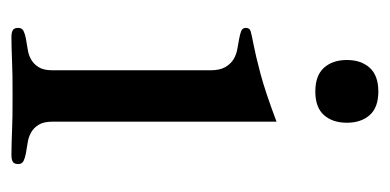

<svg xmlns="http://www.w3.org/2000/svg" viewBox="-193 -487 682 336"><g transform="rotate(90 148.0 -319.0)"><path d="M140.1 -529.8Q112.3 -529.8 98.6 -544.9Q85 -560.1 85 -585Q85 -609.9 98.6 -625Q112.3 -640.1 140.1 -640.1Q168 -640.1 181.4 -625Q194.8 -609.9 194.8 -585Q194.8 -560.1 181.4 -544.9Q168 -529.8 140.1 -529.8ZM192.9 -69.8Q192.9 -54.2 198.5 -45.4Q204.1 -36.6 212.2 -32.2Q220.2 -27.8 230 -26.4Q239.7 -24.9 247.8 -23.4Q255.9 -22 261.5 -19.3Q267.1 -16.6 267.1 -9.8Q267.1 -2.9 263.2 -0.5Q259.3 2 251 2Q241.7 2 232.2 1.7Q222.7 1.5 210.9 1Q199.2 0.5 183.8 0.2Q168.5 0 147.9 0Q127.4 0 112.1 0.2Q96.7 0.5 85 1Q73.2 1.5 63.7 1.7Q54.2 2 44.9 2Q36.6 2 32.7 -0.5Q28.8 -2.9 28.8 -9.8Q28.8 -16.6 34.4 -19.3Q40 -22 48.1 -23.4Q56.2 -24.9 65.9 -26.4Q75.7 -27.8 83.7 -32.2Q91.8 -36.6 97.4 -45.4Q103 -54.2 103 -69.8V-346.2Q103 -362.8 97.4 -372.3Q91.8 -381.8 83.7 -386.7Q75.7 -391.6 65.9 -393.3Q56.2 -395 48.1 -396.5Q40 -397.9 34.4 -400.1Q28.8 -402.3 28.8 -408.2Q28.8 -415 34.9 -416.7Q41 -418.5 58.8 -421.9Q76.7 -425.3 108.9 -433.8Q141.1 -442.4 192.9 -461.9Z"/></g></svg>

Font: XB Zar
Style: Regular
Weight: 400
Designer: Behnam
Foundry: Irmug
Version: Version 8.005 2009